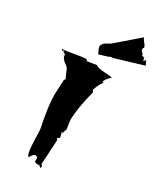

<svg xmlns="http://www.w3.org/2000/svg" viewBox="-265 -1149 1075 1277"><g transform="rotate(30 273.0 -511.0)"><path d="M441.9 -1058.6Q445.3 -1046.4 460.9 -1028.1Q476.6 -1009.8 477.1 -997.1Q470.7 -995.6 470.7 -987.8Q470.7 -980 472.7 -973.6Q475.6 -972.2 477.3 -970.5Q479 -968.8 480.7 -967.3Q482.4 -965.8 482.9 -964.8Q483.4 -963.9 484.9 -961.9Q486.3 -960 487.3 -954.6L493.7 -956.1L490.2 -942.9L500 -946.3L511.7 -937.5L516.6 -917L523.4 -928.7L532.2 -932.1Q533.7 -924.8 545.9 -900.4L333 -836.9Q328.1 -835.9 326.2 -835.9Q324.2 -835.9 324.2 -836.9L303.2 -831.5L304.2 -829.1L233.9 -808.1Q232.9 -814 225.8 -826.9Q218.8 -839.8 216.1 -850.8Q213.4 -861.8 219.5 -873.3Q225.6 -884.8 234.1 -890.4Q242.7 -896 256.1 -903.1Q269.5 -910.2 274.4 -914.1ZM283.2 -170.4 272.5 14.6Q282.2 14.6 282.2 32.2V37.6Q266.1 34.2 263.2 20V26.9L251 27.3Q241.7 28.3 233.9 23.9Q226.1 19.5 226.1 14.2Q226.1 8.8 227.5 3.9H228Q228 -18.6 210.4 -18.6Q198.7 -18.6 188 -2.9Q177.2 12.7 175.8 14.6Q155.3 13.7 152.3 -126Q150.9 -180.2 149.4 -187.3Q147.9 -194.3 144.3 -213.1Q140.6 -231.9 139.4 -238.3Q138.2 -244.6 135 -262Q131.8 -279.3 130.9 -287.1L127 -310.5Q124.5 -326.2 123.5 -335.7Q122.6 -345.2 120.8 -359.6Q119.1 -374 118.2 -385.3Q116.7 -411.6 116.7 -435.5L122.1 -550.8H130.9L102.5 -617.7Q96.7 -630.9 77.6 -644Q43 -667.5 43.9 -692.4V-696.3L23.9 -709L29.3 -719.7L15.1 -709L6.3 -719.7Q38.1 -719.7 97.4 -731Q156.7 -742.2 183.6 -742.2L192.4 -731L263.2 -742.2Q275.9 -729 329.1 -725.6Q382.3 -722.2 390.6 -719.7Q351.1 -683.1 351.1 -663.1H360.4Q337.9 -636.2 320.8 -584.5L331.1 -573.2Q292.5 -426.8 292.5 -334.5L302.2 -267.6Q294.4 -257.8 292.5 -235.8L282.2 -245.6L292.5 -199.2L272.5 -189Q283.2 -189 283.2 -170.4Z"/></g></svg>

Font: Butcherman
Style: Regular
Weight: 400
Version: Version 001.004